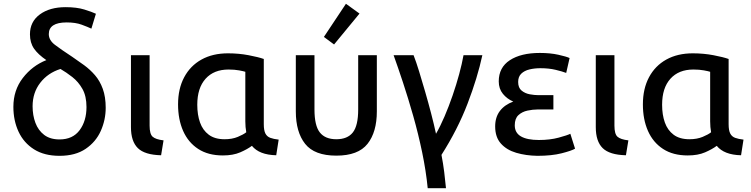

<svg xmlns="http://www.w3.org/2000/svg" viewBox="-20 -814 3987 1019"><path d="M296 13Q215 13 160.5 -21.5Q106 -56 78.5 -115Q51 -174 51 -247Q51 -335 101 -400Q151 -465 226 -495Q182 -525 160.5 -556Q139 -587 139 -632Q139 -699 191.5 -737.5Q244 -776 328 -776Q387 -776 427.5 -763.5Q468 -751 489 -741L465 -662Q446 -671 413.5 -683Q381 -695 334 -695Q239 -695 239 -633Q239 -601 271 -576.5Q303 -552 364 -512Q395 -491 426.5 -468Q458 -445 484 -415Q510 -385 525.5 -342.5Q541 -300 541 -242Q541 -178 515 -119.5Q489 -61 434.5 -24Q380 13 296 13ZM296 -74Q366 -74 402.5 -123Q439 -172 439 -246Q439 -304 417.5 -342Q396 -380 364 -405Q332 -430 301 -448Q234 -427 193.5 -374.5Q153 -322 153 -250Q153 -202 168 -162Q183 -122 214.5 -98Q246 -74 296 -74Z M835 10Q748 8 711.5 -28Q675 -64 675 -139V-521H774V-147Q774 -103 790 -88.5Q806 -74 848 -69Z M1163 11Q1085 11 1032 -23.5Q979 -58 952 -119Q925 -180 925 -260Q925 -343 957.5 -404Q990 -465 1049.5 -498Q1109 -531 1190 -531Q1247 -531 1299.5 -521Q1352 -511 1380 -501V-155Q1380 -122 1388.5 -105.5Q1397 -89 1414.5 -82.5Q1432 -76 1459 -73L1446 10Q1356 8 1317 -40Q1293 -22 1255 -5.5Q1217 11 1163 11ZM1172 -75Q1212 -75 1242 -87.5Q1272 -100 1287 -112Q1282 -139 1282 -170V-433Q1273 -436 1249 -440.5Q1225 -445 1193 -445Q1115 -445 1071 -396Q1027 -347 1027 -258Q1027 -205 1041.5 -164Q1056 -123 1088 -99Q1120 -75 1172 -75Z M1765 12Q1649 12 1599.5 -50.5Q1550 -113 1550 -223V-521H1649V-233Q1649 -147 1677.5 -111Q1706 -75 1765 -75Q1824 -75 1852.5 -111Q1881 -147 1881 -233V-521H1980V-223Q1980 -113 1930.5 -50.5Q1881 12 1765 12ZM1753 -578 1699 -618 1816 -794 1888 -742Z M2250 185Q2241 93 2220.5 -5.5Q2200 -104 2173 -199Q2146 -294 2118.5 -377Q2091 -460 2069 -521H2175Q2189 -485 2204.5 -434.5Q2220 -384 2236.5 -327Q2253 -270 2268 -212.5Q2283 -155 2294 -104Q2317 -144 2339.5 -196.5Q2362 -249 2382 -307Q2402 -365 2417 -420.5Q2432 -476 2440 -521H2540Q2514 -401 2461.5 -264Q2409 -127 2323 8Q2332 54 2337.5 98.5Q2343 143 2347 185Z M2832 13Q2771 12 2720 -3Q2669 -18 2638.5 -52Q2608 -86 2608 -143Q2608 -192 2633 -225Q2658 -258 2704 -275Q2671 -289 2649 -316Q2627 -343 2627 -382Q2627 -456 2686 -494.5Q2745 -533 2845 -533Q2900 -533 2943 -523.5Q2986 -514 3003 -506L2985 -427Q2964 -435 2928.5 -443.5Q2893 -452 2848 -452Q2817 -452 2790 -445.5Q2763 -439 2746.5 -423Q2730 -407 2730 -379Q2730 -348 2748.5 -333Q2767 -318 2792 -313.5Q2817 -309 2837 -309H2917V-233H2833Q2808 -233 2779.5 -227Q2751 -221 2731.5 -203Q2712 -185 2712 -149Q2712 -109 2745 -90Q2778 -71 2840 -71Q2899 -71 2945 -83.5Q2991 -96 3007 -104L3032 -25Q3014 -14 2961 -0.5Q2908 13 2832 13Z M3302 10Q3215 8 3178.5 -28Q3142 -64 3142 -139V-521H3241V-147Q3241 -103 3257 -88.5Q3273 -74 3315 -69Z M3630 11Q3552 11 3499 -23.5Q3446 -58 3419 -119Q3392 -180 3392 -260Q3392 -343 3424.5 -404Q3457 -465 3516.5 -498Q3576 -531 3657 -531Q3714 -531 3766.5 -521Q3819 -511 3847 -501V-155Q3847 -122 3855.5 -105.5Q3864 -89 3881.5 -82.5Q3899 -76 3926 -73L3913 10Q3823 8 3784 -40Q3760 -22 3722 -5.5Q3684 11 3630 11ZM3639 -75Q3679 -75 3709 -87.5Q3739 -100 3754 -112Q3749 -139 3749 -170V-433Q3740 -436 3716 -440.5Q3692 -445 3660 -445Q3582 -445 3538 -396Q3494 -347 3494 -258Q3494 -205 3508.5 -164Q3523 -123 3555 -99Q3587 -75 3639 -75Z"/></svg>

Font: Ubuntu Sans Medium
Style: Regular
Weight: 500
Designer: Dalton Maag Ltd
Foundry: Dalton Maag Ltd
Version: Version 1.006; ttfautohint (v1.8.4.7-5d5b)